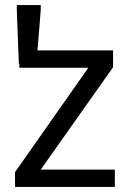

<svg xmlns="http://www.w3.org/2000/svg" viewBox="-20 -734 510 754"><path d="M431 0H39V-58L327 -468H56V-536H424V-470L140 -68H431ZM54 -484 46 -694V-714H140V-694L123 -484Z"/></svg>

Font: Noto Sans Tifinagh
Style: Regular
Weight: 400
Designer: JamraPatel
Foundry: JamraPatel LLC
Version: Version 2.004; ttfautohint (v1.8.4.7-5d5b)